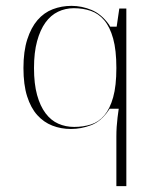

<svg xmlns="http://www.w3.org/2000/svg" viewBox="-20 -431 518 655"><path d="M377 204V35Q377 18 378 2Q379 -14 381 -30L385 -60H354L350 -54Q325 -17 291 -4Q257 9 222 9Q188 9 158.5 -2.5Q129 -14 107 -38.5Q85 -63 72.5 -102.5Q60 -142 60 -199Q60 -256 73 -296.5Q86 -337 108 -362.5Q130 -388 160 -399.5Q190 -411 224 -411Q259 -411 292.5 -397Q326 -383 352 -347L356 -340H378L387 -402H411V204ZM233 2Q264 2 290.5 -6.5Q317 -15 336 -37.5Q355 -60 366 -99Q377 -138 377 -199Q377 -260 366 -299.5Q355 -339 335.5 -362Q316 -385 289.5 -394Q263 -403 232 -403Q203 -403 178 -391Q153 -379 135 -354Q117 -329 106.5 -290.5Q96 -252 96 -199Q96 -145 106.5 -107Q117 -69 135.5 -44.5Q154 -20 179 -9Q204 2 233 2Z"/></svg>

Font: UN Bangla Thin
Style: Regular
Weight: 100
Designer: Desinged by Rajon, Unicode developed by Rashed (IMGN)
Version: Version 2.000;March 19, 2023;FontCreator 14.0.0.2901 64-bit